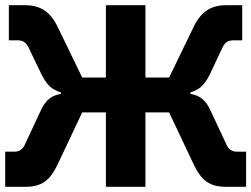

<svg xmlns="http://www.w3.org/2000/svg" viewBox="-33 -718 966 738"><path d="M22 -135Q49 -135 61 -159L126 -298Q139 -325 157 -339Q175 -353 201 -357V-363Q176 -370 159.5 -385Q143 -400 128 -429L75 -539Q63 -563 36 -563H1V-698H64Q108 -698 138 -678Q168 -658 189 -614L283 -420H374V-698H526V-420H617L711 -614Q732 -658 762 -678Q792 -698 836 -698H898V-563H863Q836 -563 824 -539L772 -429Q757 -400 740.5 -385Q724 -370 699 -363V-357Q725 -353 743 -339Q761 -325 774 -298L839 -159Q851 -135 878 -135H913V0H833Q790 0 762 -19Q734 -38 711 -87L617 -286H526V0H374V-286H283L189 -87Q166 -38 138 -19Q110 0 67 0H-13V-135Z"/></svg>

Font: iA Writer Duo V
Style: Regular
Weight: 400
Designer: Mike Abbink, Paul van der Laan, Pieter van Rosmalen, Oliver Reichenstein
Foundry: Information Architects Inc.
Version: Version 2.000